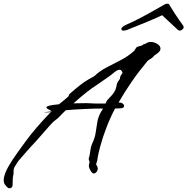

<svg xmlns="http://www.w3.org/2000/svg" viewBox="-104 -880 1010 1035"><path d="M-53 135Q-59 135 -63 131Q-72 123 -78 114Q-84 105 -84 90Q-84 74 -73.5 48Q-63 22 -37 -18Q-17 -48 34.5 -118.5Q86 -189 170 -276Q173 -277 173 -279Q173 -282 166.5 -285.5Q160 -289 153 -293Q146 -297 146 -301Q146 -306 160 -310Q174 -314 214 -318Q227 -329 240.5 -339.5Q254 -350 260 -356Q265 -360 266 -362Q267 -364 267 -365V-366Q267 -368 268.5 -370.5Q270 -373 275 -377Q340 -434 371.5 -451Q403 -468 405 -470Q433 -497 470.5 -516.5Q508 -536 546 -555.5Q584 -575 615 -602Q619 -604 623 -611.5Q627 -619 631 -624Q636 -629 649 -631.5Q662 -634 664 -637Q668 -641 675.5 -643Q683 -645 687 -648Q696 -654 708 -654Q726 -654 743.5 -643.5Q761 -633 761 -618Q761 -608 753 -600Q747 -593 737.5 -587.5Q728 -582 722 -574Q716 -567 706 -561.5Q696 -556 691 -551Q645 -496 606 -439.5Q567 -383 535 -327Q549 -328 557 -322Q565 -316 565 -309Q565 -296 542 -296Q537 -296 530.5 -295.5Q524 -295 516 -295Q488 -241 467.5 -186.5Q447 -132 436 -89.5Q425 -47 422 -28Q422 -18 417.5 -6Q413 6 415 8Q418 12 420.5 17.5Q423 23 423 30Q423 44 408 54Q406 55 402 55Q395 55 390.5 49Q386 43 382 36Q379 30 377 24.5Q375 19 375 13Q375 7 378 -2Q379 -3 379 -5Q379 -10 376 -15.5Q373 -21 375 -28Q380 -42 382.5 -65Q385 -88 392 -104Q408 -137 412 -166.5Q416 -196 421 -224.5Q426 -253 444 -283Q444 -282 446.5 -286Q449 -290 451 -295Q407 -295 353.5 -292.5Q300 -290 251 -286Q243 -278 234.5 -270Q226 -262 217 -252Q209 -243 198 -235Q187 -227 179 -219Q172 -212 156.5 -194.5Q141 -177 126 -159.5Q111 -142 104 -135Q101 -131 92.5 -121.5Q84 -112 75.5 -103Q67 -94 64 -91Q34 -57 19 -40Q4 -23 -2 -15.5Q-8 -8 -10 -5Q-12 -2 -14.5 2.5Q-17 7 -26 21Q-31 30 -31 42V51Q-31 55 -31 58.5Q-31 62 -33 66Q-35 75 -35.5 92Q-36 109 -36 116Q-36 126 -41.5 130.5Q-47 135 -53 135ZM407 -322H465L473 -339L474 -340Q501 -367 510.5 -382Q520 -397 522 -407.5Q524 -418 526.5 -428Q529 -438 542 -454Q543 -470 551.5 -479Q560 -488 553 -495Q549 -504 540 -504Q528 -504 507 -486Q498 -478 481 -466Q464 -454 446 -441.5Q428 -429 415.5 -420.5Q403 -412 403 -412L402 -411Q395 -408 365 -384.5Q335 -361 292 -323Q311 -323 329 -323.5Q347 -324 363 -324Q375 -324 386 -323Q397 -322 407 -322ZM172 -279 170 -276Q162 -274 136 -274H135Q130 -274 137 -275Q144 -276 155 -277.5Q166 -279 172 -279ZM562 -715Q551 -715 550 -723Q550 -726 551 -728Q556 -737 575 -746Q614 -763 654 -784Q694 -805 728.5 -825Q763 -845 785 -857Q790 -860 798 -860Q806 -860 807 -857Q818 -838 839 -806Q860 -774 882 -744Q886 -739 886 -733Q886 -726 879 -721Q874 -717 871.5 -716Q869 -715 867 -715Q863 -715 861 -716Q859 -717 856 -718L770 -798Q760 -793 738.5 -783.5Q717 -774 690.5 -763Q664 -752 639 -742Q614 -732 597.5 -725.5Q581 -719 580 -718Q568 -715 562 -715Z"/></svg>

Font: Vujahday Script
Style: Regular
Weight: 400
Designer: Robert E. Leuschke
Foundry: Robert E. Leuschke
Version: Version 1.010; ttfautohint (v1.8.3)